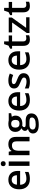

<svg xmlns="http://www.w3.org/2000/svg" viewBox="1961 -2748 1027 4989"><g transform="rotate(-90 2474.5 -253.5)"><path d="M317.9 9.8Q191.9 9.8 120.8 -63.7Q49.8 -137.2 49.8 -266.1Q49.8 -398.4 115.7 -474.1Q181.6 -549.8 296.9 -549.8Q403.8 -549.8 465.8 -484.9Q527.8 -419.9 527.8 -306.2V-244.1H168Q170.4 -165.5 210.4 -123.3Q250.5 -81.1 323.2 -81.1Q371.1 -81.1 412.4 -90.1Q453.6 -99.1 501 -120.1V-26.9Q459 -6.8 416 1.5Q373 9.8 317.9 9.8ZM296.9 -462.9Q242.2 -462.9 209.2 -428.2Q176.3 -393.6 169.9 -327.1H415Q414.1 -394 382.8 -428.5Q351.6 -462.9 296.9 -462.9Z M772.9 0H658.2V-540H772.9ZM651.4 -683.1Q651.4 -713.9 668.2 -730.5Q685.1 -747.1 716.3 -747.1Q746.6 -747.1 763.4 -730.5Q780.3 -713.9 780.3 -683.1Q780.3 -653.8 763.4 -637Q746.6 -620.1 716.3 -620.1Q685.1 -620.1 668.2 -637Q651.4 -653.8 651.4 -683.1Z M1412.1 0H1296.9V-332Q1296.9 -394.5 1271.7 -425.3Q1246.6 -456.1 1191.9 -456.1Q1119.1 -456.1 1085.4 -413.1Q1051.8 -370.1 1051.8 -269V0H937V-540H1026.9L1043 -469.2H1048.8Q1073.2 -507.8 1118.2 -528.8Q1163.1 -549.8 1217.8 -549.8Q1412.1 -549.8 1412.1 -352.1Z M2027.8 -540V-477.1L1935.5 -460Q1948.2 -442.9 1956.5 -418Q1964.8 -393.1 1964.8 -365.2Q1964.8 -281.7 1907.2 -233.9Q1849.6 -186 1748.5 -186Q1722.7 -186 1701.7 -189.9Q1664.6 -167 1664.6 -136.2Q1664.6 -117.7 1681.9 -108.4Q1699.2 -99.1 1745.6 -99.1H1839.8Q1929.2 -99.1 1975.6 -61Q2022 -22.9 2022 48.8Q2022 140.6 1946.3 190.4Q1870.6 240.2 1727.5 240.2Q1617.2 240.2 1559.1 201.2Q1501 162.1 1501 89.8Q1501 40 1532.5 6.1Q1564 -27.8 1620.6 -41Q1597.7 -50.8 1582.8 -72.5Q1567.9 -94.2 1567.9 -118.2Q1567.9 -148.4 1585 -169.4Q1602.1 -190.4 1635.7 -210.9Q1593.8 -229 1567.6 -269.8Q1541.5 -310.5 1541.5 -365.2Q1541.5 -453.1 1596.9 -501.5Q1652.3 -549.8 1754.9 -549.8Q1777.8 -549.8 1803 -546.6Q1828.1 -543.5 1840.8 -540ZM1603.5 84Q1603.5 121.1 1637 141.1Q1670.4 161.1 1731 161.1Q1824.7 161.1 1870.6 134.3Q1916.5 107.4 1916.5 63Q1916.5 27.8 1891.4 12.9Q1866.2 -2 1797.9 -2H1710.9Q1661.6 -2 1632.6 21.2Q1603.5 44.4 1603.5 84ZM1652.8 -365.2Q1652.8 -314.5 1679 -287.1Q1705.1 -259.8 1753.9 -259.8Q1853.5 -259.8 1853.5 -366.2Q1853.5 -418.9 1828.9 -447.5Q1804.2 -476.1 1753.9 -476.1Q1704.1 -476.1 1678.5 -447.8Q1652.8 -419.4 1652.8 -365.2Z M2363.8 9.8Q2237.8 9.8 2166.7 -63.7Q2095.7 -137.2 2095.7 -266.1Q2095.7 -398.4 2161.6 -474.1Q2227.5 -549.8 2342.8 -549.8Q2449.7 -549.8 2511.7 -484.9Q2573.7 -419.9 2573.7 -306.2V-244.1H2213.9Q2216.3 -165.5 2256.3 -123.3Q2296.4 -81.1 2369.1 -81.1Q2417 -81.1 2458.3 -90.1Q2499.5 -99.1 2546.9 -120.1V-26.9Q2504.9 -6.8 2461.9 1.5Q2418.9 9.8 2363.8 9.8ZM2342.8 -462.9Q2288.1 -462.9 2255.1 -428.2Q2222.2 -393.6 2215.8 -327.1H2460.9Q2460 -394 2428.7 -428.5Q2397.5 -462.9 2342.8 -462.9Z M3066.9 -153.8Q3066.9 -74.7 3009.3 -32.5Q2951.7 9.8 2844.2 9.8Q2736.3 9.8 2670.9 -22.9V-122.1Q2766.1 -78.1 2848.1 -78.1Q2954.1 -78.1 2954.1 -142.1Q2954.1 -162.6 2942.4 -176.3Q2930.7 -189.9 2903.8 -204.6Q2877 -219.2 2829.1 -237.8Q2735.8 -273.9 2702.9 -310.1Q2669.9 -346.2 2669.9 -403.8Q2669.9 -473.1 2725.8 -511.5Q2781.7 -549.8 2877.9 -549.8Q2973.1 -549.8 3058.1 -511.2L3021 -424.8Q2933.6 -460.9 2874 -460.9Q2783.2 -460.9 2783.2 -409.2Q2783.2 -383.8 2806.9 -366.2Q2830.6 -348.6 2910.2 -317.9Q2977.1 -292 3007.3 -270.5Q3037.6 -249 3052.2 -220.9Q3066.9 -192.9 3066.9 -153.8Z M3426.8 9.8Q3300.8 9.8 3229.7 -63.7Q3158.7 -137.2 3158.7 -266.1Q3158.7 -398.4 3224.6 -474.1Q3290.5 -549.8 3405.8 -549.8Q3512.7 -549.8 3574.7 -484.9Q3636.7 -419.9 3636.7 -306.2V-244.1H3276.9Q3279.3 -165.5 3319.3 -123.3Q3359.4 -81.1 3432.1 -81.1Q3480 -81.1 3521.2 -90.1Q3562.5 -99.1 3609.9 -120.1V-26.9Q3567.9 -6.8 3524.9 1.5Q3481.9 9.8 3426.8 9.8ZM3405.8 -462.9Q3351.1 -462.9 3318.1 -428.2Q3285.2 -393.6 3278.8 -327.1H3523.9Q3522.9 -394 3491.7 -428.5Q3460.4 -462.9 3405.8 -462.9Z M3968.3 -83Q4010.3 -83 4052.2 -96.2V-9.8Q4033.2 -1.5 4003.2 4.2Q3973.1 9.8 3940.9 9.8Q3777.8 9.8 3777.8 -162.1V-453.1H3704.1V-503.9L3783.2 -545.9L3822.3 -660.2H3893.1V-540H4046.9V-453.1H3893.1V-164.1Q3893.1 -122.6 3913.8 -102.8Q3934.6 -83 3968.3 -83Z M4521 0H4111.3V-70.8L4384.3 -452.1H4127.9V-540H4513.2V-460L4246.1 -87.9H4521Z M4839.4 -83Q4881.3 -83 4923.3 -96.2V-9.8Q4904.3 -1.5 4874.3 4.2Q4844.2 9.8 4812 9.8Q4648.9 9.8 4648.9 -162.1V-453.1H4575.2V-503.9L4654.3 -545.9L4693.4 -660.2H4764.2V-540H4918V-453.1H4764.2V-164.1Q4764.2 -122.6 4784.9 -102.8Q4805.7 -83 4839.4 -83Z"/></g></svg>

Font: Open Sans Semibold
Style: Regular
Weight: 600
Foundry: Ascender Corporation
Version: Version 1.10